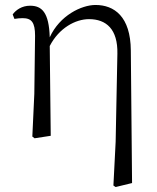

<svg xmlns="http://www.w3.org/2000/svg" viewBox="-20 -546 631 772"><path d="M436 200 445 206 511 190 506 -343C505 -480 439 -526 364 -526C308 -526 220 -484 180 -396C177 -497 148 -523 101 -523C68 -523 44 -506 31 -488L38 -470C50 -472 60 -473 71 -473C107 -473 121 -456 121 -402L118 -169L110 3L119 10L184 0L180 -361C217 -433 283 -469 338 -469C407 -469 454 -429 452 -330L445 24Z"/></svg>

Font: Noto Serif CJK HK Light
Style: Regular
Weight: 300
Designer: Ryoko NISHIZUKA 西塚涼子 (kana & ideographs); Frank Grießhammer (Latin, Greek & Cyrillic); Wenlong ZHANG 张文龙 (bopomofo); San
Foundry: Adobe
Version: Version 2.001;hotconv 1.1.0;makeotfexe 2.6.0